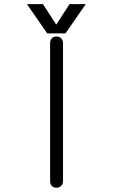

<svg xmlns="http://www.w3.org/2000/svg" viewBox="-20 -877 540 915"><path d="M218.8 -670.9V-13.7Q218.8 1 227.5 9.8Q236.3 17.6 249 17.6Q261.7 17.6 270.5 9.8Q280.3 1 280.3 -13.7V-670.9Q280.3 -686.5 270.5 -695.3Q261.7 -703.1 249 -703.1Q236.3 -703.1 227.5 -695.3Q218.8 -686.5 218.8 -670.9ZM184.6 -857.4H108.4L205.1 -717.8H292L388.7 -857.4H311.5L248 -759.8Z"/></svg>

Font: GulimChe
Style: Regular
Weight: 400
Monospace: yes
Version: Version 2.21